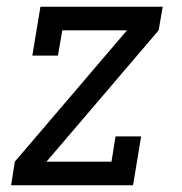

<svg xmlns="http://www.w3.org/2000/svg" viewBox="-20 -550 540 570"><path d="M13 0 24 -70 357 -460H165L152 -385H76L100 -530H463L451 -460L118 -70H311L323 -145H399L375 0Z"/></svg>

Font: Iosevka Slab Oblique
Style: Regular
Weight: 400
Italic angle: -9°
Monospace: yes
Designer: Belleve Invis
Foundry: Belleve Invis
Version: Version 11.1.1; ttfautohint (v1.8.3)